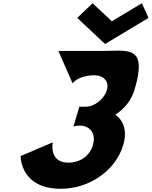

<svg xmlns="http://www.w3.org/2000/svg" viewBox="-20 -1156 941 1191"><path d="M430.3 -639C430.3 -639 464.2 -689 568.2 -689C621.2 -689 658.8 -651 643.1 -598C625.2 -538 563.1 -494 513.1 -494H472.1L435.5 -371C435.5 -371 453.3 -377 473.3 -377C539.3 -377 577.4 -327 556.2 -256C535.4 -186 473.8 -147 404.8 -147C280.8 -147 307.3 -273 307.3 -273L108 -188C108 -188 103.5 15 357.5 15C534.5 15 697.2 -98 744.2 -256C770.1 -343 747.9 -406 695.5 -445C750.9 -480 794.4 -532 814.7 -600C897.7 -879 772.1 -840 615.1 -840H342.1ZM901.2 -1045 860.3 -1136 673.9 -1024 554.3 -1136 459.2 -1045 631.9 -883Z"/></svg>

Font: Hussar
Style: BdOblThree
Weight: 700
Foundry: Cannot Into Space Fonts
Version: Version 2.00